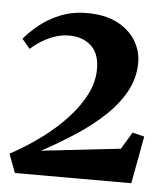

<svg xmlns="http://www.w3.org/2000/svg" viewBox="-42 -941 486 557"><g transform="rotate(5 201.0 -663.0)"><path d="M1 -477Q47.5 -502 89.2 -532.8Q131 -563.5 163.5 -598.5Q196 -633.5 214.5 -670.5Q233 -707.5 232.5 -745.5Q232 -789.5 207.5 -811.5Q183 -833.5 144 -833.5Q123.5 -833.5 103.5 -827Q83.5 -820.5 65.5 -809.5Q47.5 -798.5 32.5 -785L9.5 -812.5Q25.5 -832 51 -853Q76.5 -874 111.5 -888.5Q146.5 -903 190 -903Q243 -903 278.5 -884.5Q314 -866 332 -836.2Q350 -806.5 350 -773Q350 -729 329.5 -690.5Q309 -652 273.2 -617.8Q237.5 -583.5 190.8 -552.8Q144 -522 91 -493.5L321.5 -519.5L351.5 -569L386 -560.5L360.5 -422.5H21.5Z"/></g></svg>

Font: Merriweather 96pt
Style: Bold
Weight: 700
Version: Version 2.100